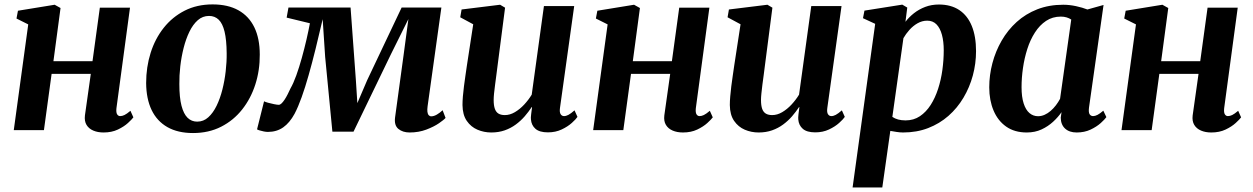

<svg xmlns="http://www.w3.org/2000/svg" viewBox="-20 -576 5546 850"><path d="M495.5 -97Q493.5 -78 498.5 -70Q503.5 -62 512 -62Q521 -62 531 -66.8Q541 -71.5 557.5 -85.5L570.5 -56.5Q564 -47.5 546.5 -31.5Q529 -15.5 501.8 -2.5Q474.5 10.5 438.5 10.5Q412.5 10.5 392.8 2Q373 -6.5 363 -23.2Q353 -40 356 -65L382 -249H208.5L174.5 0H41L105 -468L53 -494L59.5 -528.5L222 -555L248 -540.5L216.5 -305H389.5L422 -542H555.5Z M921 -556.5Q989 -556.5 1035.5 -530.5Q1082 -504.5 1106 -455Q1130 -405.5 1130 -334.5Q1130.5 -265 1110.5 -202.5Q1090.5 -140 1052.2 -91.5Q1014 -43 959 -15Q904 13 834.5 13Q767.5 13 721.2 -13.2Q675 -39.5 651.2 -89Q627.5 -138.5 627 -208.5Q627 -279 646.8 -341.8Q666.5 -404.5 704.8 -452.8Q743 -501 797.5 -528.8Q852 -556.5 921 -556.5ZM905.5 -505.5Q877 -505.5 855.5 -486.5Q834 -467.5 818.5 -435.5Q803 -403.5 793 -364Q783 -324.5 778.2 -282.8Q773.5 -241 774 -203.5Q774 -144.5 783.5 -108Q793 -71.5 810.5 -54.5Q828 -37.5 853 -37.5Q881 -37.5 902.2 -56.8Q923.5 -76 939 -108Q954.5 -140 964.5 -179.5Q974.5 -219 979.2 -260.8Q984 -302.5 983.5 -340.5Q983 -399.5 974.2 -435.8Q965.5 -472 948.2 -488.8Q931 -505.5 905.5 -505.5Z M1793.5 10.5Q1763 10.5 1743.8 -5.2Q1724.5 -21 1729 -56L1766.5 -330.5L1788 -491.5L1710.5 -335.5L1545 7H1451.5L1419.5 -324L1408.5 -491Q1392.5 -422 1377 -359.2Q1361.5 -296.5 1346.2 -242.8Q1331 -189 1315.5 -145.8Q1300 -102.5 1284 -72Q1262.5 -32.5 1233.8 -12.2Q1205 8 1166 8Q1158.5 8 1148 6Q1137.5 4 1128.8 1.2Q1120 -1.5 1118 -3.5L1149 -127.5Q1153.5 -125 1166.5 -121.2Q1179.5 -117.5 1193.5 -114.8Q1207.5 -112 1214 -112Q1220 -112 1226.5 -118.2Q1233 -124.5 1240 -135Q1247 -145.5 1253.5 -158.5Q1260 -171.5 1266 -184.5Q1279 -207 1291.8 -242.5Q1304.5 -278 1316 -319.2Q1327.5 -360.5 1336.8 -400.8Q1346 -441 1352 -473L1249 -498L1257 -542.5H1532L1555.5 -221L1562 -119.5L1605.5 -221L1758 -542.5H1934L1873 -105.5Q1871 -91 1872.2 -81Q1873.5 -71 1878 -66Q1882.5 -61 1889 -61Q1901 -61 1914.5 -69Q1928 -77 1939.5 -88L1952.5 -54Q1946 -46 1923.5 -30.5Q1901 -15 1867.2 -2.2Q1833.5 10.5 1793.5 10.5Z M2155 10.5Q2122.5 10.5 2093.8 -1.8Q2065 -14 2046.5 -40.8Q2028 -67.5 2027.5 -111Q2027.5 -128 2029.2 -149.2Q2031 -170.5 2034 -194Q2037 -217.5 2040.5 -241.2Q2044 -265 2047 -286L2075 -468.5L2017.5 -499.5L2023.5 -534L2194 -555L2216 -542L2183 -287Q2180.5 -266.5 2177.5 -244.2Q2174.5 -222 2171.8 -201Q2169 -180 2167.2 -162.5Q2165.5 -145 2165.5 -133.5Q2165.5 -109 2170.8 -94.2Q2176 -79.5 2187 -73Q2198 -66.5 2215 -66.5Q2237.5 -66.5 2259.5 -79.5Q2281.5 -92.5 2300.8 -113.2Q2320 -134 2334 -157L2388 -549H2522L2459 -97.5Q2456.5 -79 2462 -70.5Q2467.5 -62 2477 -62Q2486 -62 2496.5 -67.5Q2507 -73 2523.5 -87.5L2536.5 -58.5Q2529.5 -48 2511.5 -31.8Q2493.5 -15.5 2466.5 -2.8Q2439.5 10 2405.5 10Q2368.5 10 2350.5 -5.8Q2332.5 -21.5 2330.5 -47.5Q2330 -50.5 2330.2 -56.8Q2330.5 -63 2331.5 -70.8Q2332.5 -78.5 2333.5 -86.5Q2334.5 -94.5 2335.5 -101.5L2334 -102Q2320.5 -81.5 2303 -61.2Q2285.5 -41 2263.5 -24.8Q2241.5 -8.5 2214.5 1Q2187.5 10.5 2155 10.5Z M3060.5 -97Q3058.5 -78 3063.5 -70Q3068.5 -62 3077 -62Q3086 -62 3096 -66.8Q3106 -71.5 3122.5 -85.5L3135.5 -56.5Q3129 -47.5 3111.5 -31.5Q3094 -15.5 3066.8 -2.5Q3039.5 10.5 3003.5 10.5Q2977.5 10.5 2957.8 2Q2938 -6.5 2928 -23.2Q2918 -40 2921 -65L2947 -249H2773.5L2739.5 0H2606L2670 -468L2618 -494L2624.5 -528.5L2787 -555L2813 -540.5L2781.5 -305H2954.5L2987 -542H3120.5Z M3338.5 10.5Q3306 10.5 3277.2 -1.8Q3248.5 -14 3230 -40.8Q3211.5 -67.5 3211 -111Q3211 -128 3212.8 -149.2Q3214.5 -170.5 3217.5 -194Q3220.5 -217.5 3224 -241.2Q3227.5 -265 3230.5 -286L3258.5 -468.5L3201 -499.5L3207 -534L3377.5 -555L3399.5 -542L3366.5 -287Q3364 -266.5 3361 -244.2Q3358 -222 3355.2 -201Q3352.5 -180 3350.8 -162.5Q3349 -145 3349 -133.5Q3349 -109 3354.2 -94.2Q3359.5 -79.5 3370.5 -73Q3381.5 -66.5 3398.5 -66.5Q3421 -66.5 3443 -79.5Q3465 -92.5 3484.2 -113.2Q3503.5 -134 3517.5 -157L3571.5 -549H3705.5L3642.5 -97.5Q3640 -79 3645.5 -70.5Q3651 -62 3660.5 -62Q3669.5 -62 3680 -67.5Q3690.5 -73 3707 -87.5L3720 -58.5Q3713 -48 3695 -31.8Q3677 -15.5 3650 -2.8Q3623 10 3589 10Q3552 10 3534 -5.8Q3516 -21.5 3514 -47.5Q3513.5 -50.5 3513.8 -56.8Q3514 -63 3515 -70.8Q3516 -78.5 3517 -86.5Q3518 -94.5 3519 -101.5L3517.5 -102Q3504 -81.5 3486.5 -61.2Q3469 -41 3447 -24.8Q3425 -8.5 3398 1Q3371 10.5 3338.5 10.5Z M3754.5 254 3854.5 -470.5 3800.5 -495.5 3807 -529 3974.5 -555.5 3996.5 -542.5 3988.5 -479.5Q4004 -500 4026.2 -517.5Q4048.5 -535 4076.2 -545.5Q4104 -556 4136.5 -556Q4190 -556 4226.8 -531.5Q4263.5 -507 4282.2 -461Q4301 -415 4301 -349.5Q4301 -294.5 4286.8 -241.8Q4272.5 -189 4245.2 -143.2Q4218 -97.5 4178.8 -63Q4139.5 -28.5 4089 -9Q4038.5 10.5 3978 10.5Q3964.5 10.5 3950 8.2Q3935.5 6 3921.5 3.5L3886 254ZM3930.5 -58.5Q3941.5 -51 3956 -47Q3970.5 -43 3989 -43Q4025 -43 4052.5 -61.5Q4080 -80 4100 -111.2Q4120 -142.5 4133 -182.5Q4146 -222.5 4152 -266.5Q4158 -310.5 4158 -353.5Q4158 -392.5 4150 -422Q4142 -451.5 4126 -468Q4110 -484.5 4085 -484.5Q4062.5 -484.5 4042.2 -473Q4022 -461.5 4006 -443.5Q3990 -425.5 3979.5 -407Z M4801 -99Q4798.5 -78 4804 -70Q4809.5 -62 4819.5 -62Q4828 -62 4838.8 -67.5Q4849.5 -73 4864.5 -86L4878 -57.5Q4871 -47.5 4853 -31.2Q4835 -15 4808 -2.2Q4781 10.5 4746.5 10.5Q4714 10.5 4695.2 -6.8Q4676.5 -24 4676 -55L4679.5 -79.5Q4664.5 -57.5 4642.2 -37Q4620 -16.5 4591 -3Q4562 10.5 4525.5 10.5Q4471.5 10.5 4434.5 -15.5Q4397.5 -41.5 4378.5 -86.8Q4359.5 -132 4359.5 -189.5Q4359.5 -243.5 4373.5 -296.5Q4387.5 -349.5 4414.5 -396.2Q4441.5 -443 4481 -478.8Q4520.5 -514.5 4572.2 -534.8Q4624 -555 4687 -555Q4714.5 -555 4743.5 -548.8Q4772.5 -542.5 4794 -534L4865.5 -554ZM4722.5 -489.5Q4713.5 -495.5 4702 -499Q4690.5 -502.5 4676.5 -502.5Q4639.5 -502.5 4611 -483.5Q4582.5 -464.5 4561.8 -432.2Q4541 -400 4528 -359.2Q4515 -318.5 4508.8 -275Q4502.5 -231.5 4502.5 -190Q4502.5 -147 4511.8 -118.2Q4521 -89.5 4537.5 -75.5Q4554 -61.5 4575.5 -61.5Q4590.5 -61.5 4604.5 -67.8Q4618.5 -74 4631.2 -85Q4644 -96 4654.5 -109.8Q4665 -123.5 4673 -138.5Z M5399.5 -97Q5397.5 -78 5402.5 -70Q5407.5 -62 5416 -62Q5425 -62 5435 -66.8Q5445 -71.5 5461.5 -85.5L5474.5 -56.5Q5468 -47.5 5450.5 -31.5Q5433 -15.5 5405.8 -2.5Q5378.5 10.5 5342.5 10.5Q5316.5 10.5 5296.8 2Q5277 -6.5 5267 -23.2Q5257 -40 5260 -65L5286 -249H5112.5L5078.5 0H4945L5009 -468L4957 -494L4963.5 -528.5L5126 -555L5152 -540.5L5120.5 -305H5293.5L5326 -542H5459.5Z"/></svg>

Font: Merriweather 48pt
Style: Bold Italic
Weight: 700
Italic angle: -7.8°
Version: Version 2.101